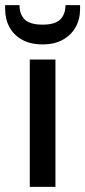

<svg xmlns="http://www.w3.org/2000/svg" viewBox="-55 -728 332 748"><path d="M61 0V-496H161V0ZM111 -555Q64 -555 31.5 -573Q-1 -591 -18 -622Q-35 -653 -35 -693V-708H21Q21 -672 41.5 -652Q62 -632 111 -632Q159 -632 179.5 -652Q200 -672 200 -708H257V-693Q257 -653 239.5 -622Q222 -591 189.5 -573Q157 -555 111 -555Z"/></svg>

Font: DM Sans 28pt Medium
Style: Regular
Weight: 500
Version: Version 4.004;gftools[0.9.30]